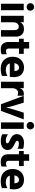

<svg xmlns="http://www.w3.org/2000/svg" viewBox="2070 -2960 929 5108"><g transform="rotate(90 2534.0 -405.5)"><path d="M92.8 -677.7Q63.5 -706.1 63.5 -748Q63.5 -790 92.8 -819.8Q122.1 -849.6 164.1 -849.6Q206.1 -849.6 235.4 -819.8Q264.6 -790 264.6 -748Q264.6 -706.1 235.4 -677.7Q206.1 -649.4 164.1 -649.4Q122.1 -649.4 92.8 -677.7ZM78.1 33.2V-573.2H250V33.2Z M399.4 33.2V-573.2H572.3V-481.4Q622.1 -579.1 749 -579.1Q845.7 -579.1 899.9 -523.9Q954.1 -468.8 954.1 -361.3V33.2H780.3V-329.1Q780.3 -383.8 755.4 -412.1Q730.5 -440.4 684.1 -440.4Q637.7 -440.4 605 -401.9Q572.3 -363.3 572.3 -288.1V33.2Z M1009.8 -446.3V-573.2H1096.7V-716.8H1271.5V-573.2H1412.1V-446.3H1271.5V-167Q1271.5 -99.6 1346.7 -99.6Q1383.8 -99.6 1422.9 -124V18.6Q1373 39.1 1295.9 39.1Q1197.3 39.1 1147 -13.7Q1096.7 -66.4 1096.7 -167V-446.3Z M2031.2 -311.5Q2031.2 -265.6 2021.5 -202.1H1664.1Q1702.1 -95.7 1846.7 -95.7Q1920.9 -95.7 1999 -139.6V5.9Q1921.9 39.1 1804.7 39.1Q1655.3 39.1 1572.3 -48.8Q1489.3 -136.7 1489.3 -277.8Q1489.3 -418.9 1571.3 -499.5Q1653.3 -580.1 1773.4 -580.1Q1893.6 -580.1 1962.4 -510.7Q2031.2 -441.4 2031.2 -311.5ZM1658.2 -325.2H1869.1V-339.8Q1860.4 -447.3 1779.3 -447.3Q1735.4 -447.3 1702.1 -416.5Q1668.9 -385.7 1658.2 -325.2Z M2153.3 33.2 2154.3 -573.2H2326.2V-469.7Q2367.2 -576.2 2470.7 -576.2Q2503.9 -576.2 2527.3 -569.3V-406.2Q2492.2 -421.9 2443.4 -421.9Q2394.5 -421.9 2360.4 -379.9Q2326.2 -337.9 2326.2 -269.5V33.2Z M2528.3 -573.2H2710L2788.1 -315.4Q2828.1 -186.5 2837.9 -125L2841.8 -101.6Q2852.5 -179.7 2895.5 -315.4L2977.5 -573.2H3155.3L2929.7 33.2H2752Z M3251 -677.7Q3221.7 -706.1 3221.7 -748Q3221.7 -790 3251 -819.8Q3280.3 -849.6 3322.3 -849.6Q3364.3 -849.6 3393.6 -819.8Q3422.9 -790 3422.9 -748Q3422.9 -706.1 3393.6 -677.7Q3364.3 -649.4 3322.3 -649.4Q3280.3 -649.4 3251 -677.7ZM3236.3 33.2V-573.2H3408.2V33.2Z M3548.8 -390.6Q3548.8 -480.5 3616.7 -530.3Q3684.6 -580.1 3779.3 -580.1Q3874 -580.1 3938.5 -554.7V-407.2Q3878.9 -443.4 3802.2 -443.4Q3725.6 -443.4 3725.6 -401.4Q3725.6 -377 3749 -362.3Q3772.5 -347.7 3803.7 -333Q3835 -318.4 3848.6 -311.5Q3903.3 -283.2 3936.5 -245.1Q3969.7 -207 3969.7 -143.6Q3969.7 -58.6 3904.8 -10.7Q3839.8 37.1 3734.9 37.1Q3629.9 37.1 3551.8 0V-154.3Q3630.9 -96.7 3721.7 -96.7Q3792 -96.7 3792 -135.7Q3792 -159.2 3768.1 -174.3Q3744.1 -189.5 3714.4 -202.1Q3684.6 -214.8 3672.9 -220.7Q3548.8 -279.3 3548.8 -390.6Z M3996.1 -446.3V-573.2H4083V-716.8H4257.8V-573.2H4398.4V-446.3H4257.8V-167Q4257.8 -99.6 4333 -99.6Q4370.1 -99.6 4409.2 -124V18.6Q4359.4 39.1 4282.2 39.1Q4183.6 39.1 4133.3 -13.7Q4083 -66.4 4083 -167V-446.3Z M5017.6 -311.5Q5017.6 -265.6 5007.8 -202.1H4650.4Q4688.5 -95.7 4833 -95.7Q4907.2 -95.7 4985.4 -139.6V5.9Q4908.2 39.1 4791 39.1Q4641.6 39.1 4558.6 -48.8Q4475.6 -136.7 4475.6 -277.8Q4475.6 -418.9 4557.6 -499.5Q4639.6 -580.1 4759.8 -580.1Q4879.9 -580.1 4948.7 -510.7Q5017.6 -441.4 5017.6 -311.5ZM4644.5 -325.2H4855.5V-339.8Q4846.7 -447.3 4765.6 -447.3Q4721.7 -447.3 4688.5 -416.5Q4655.3 -385.7 4644.5 -325.2Z"/></g></svg>

Font: GenEi M Gothic v2 Heavy
Style: Regular
Weight: 800
Version: Version 2.0